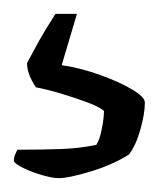

<svg xmlns="http://www.w3.org/2000/svg" viewBox="-20 -57 229 277"><path d="M65 200Q56 200 42 196Q28 192 16 186.5Q4 181 0 176Q0 170 2 165.5Q4 161 5 159Q41 159 68 158Q95 157 119 152Q124 144 127 128.5Q130 113 130 103Q123 97 105.5 90.5Q88 84 68 78Q48 72 32 69Q28 64 23.5 54Q19 44 19 34Q28 17 36 2.5Q44 -12 60 -37H91L69 37Q96 41 124 51Q152 61 170.5 72Q189 83 189 91Q189 107 182.5 130Q176 153 166 166Q142 181 110.5 190.5Q79 200 65 200Z"/></svg>

Font: Texturina Light
Style: Regular
Weight: 300
Designer: Guillermo Torres Carreño
Foundry: Omnibus-Type
Version: Version 1.002; ttfautohint (v1.8.3)